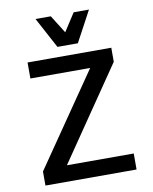

<svg xmlns="http://www.w3.org/2000/svg" viewBox="-99 -1001 857 1075"><g transform="rotate(-10 330.0 -464.0)"><path d="M589 -91V0H71V-80L432 -605H92V-696H568V-616L209 -91ZM265 -928 329 -826 395 -928H482L388 -753H272L178 -928Z"/></g></svg>

Font: Amiko SemiBold
Style: Regular
Weight: 600
Designer: Pablo Impallari, Rodrigo Fuenzalida, Andres Torresi
Foundry: Impallari Type
Version: Version 1.001; ttfautohint (v1.3)